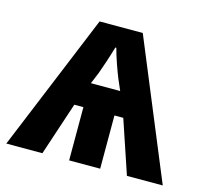

<svg xmlns="http://www.w3.org/2000/svg" viewBox="-87 -639 789 735"><g transform="rotate(15 307.0 -272.0)"><path d="M392 -544H221L-3 0H140L210 -211H246V0H369V-211H404L475 0H617ZM309 -463C316 -433 339 -370 347 -351L366 -307H250L269 -353C276 -371 296 -431 305 -463Z"/></g></svg>

Font: Noto Sans Display
Style: Bold
Weight: 700
Designer: Monotype Design Team
Foundry: Monotype Imaging Inc.
Version: Version 1.900